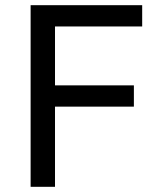

<svg xmlns="http://www.w3.org/2000/svg" viewBox="-20 -720 605 740"><path d="M98 -700H528V-618H192V-391H496V-309H192V0H98Z"/></svg>

Font: Golos UI VF
Style: Regular
Weight: 400
Designer: A.Korolkova, Vitaly Kuzmin
Foundry: ParaType Ltd
Version: Version 2.000